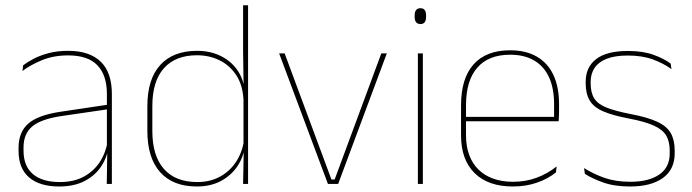

<svg xmlns="http://www.w3.org/2000/svg" viewBox="-20 -684 2574 714"><path d="M396 0H377L379 -128L377.5 -131.5V-292V-334.5Q377.5 -404.5 342.2 -441.2Q307 -478 233.5 -478Q179 -478 136 -460.2Q93 -442.5 63.5 -420L66 -441Q81.5 -453 105.2 -465.5Q129 -478 161.2 -486.5Q193.5 -495 233.5 -495Q275 -495 305.5 -484.2Q336 -473.5 356.2 -453Q376.5 -432.5 386.2 -402.8Q396 -373 396 -335ZM200 9.5Q127.5 9.5 88.2 -24.2Q49 -58 49 -123V-134.5Q49 -192.5 85 -224.2Q121 -256 205.5 -268.5L386.5 -295.5L387 -278.5L209 -252.5Q134 -241.5 100.8 -214.5Q67.5 -187.5 67.5 -135.5V-124Q67.5 -66.5 102.2 -36.8Q137 -7 202.5 -7Q254.5 -7 291.8 -27.2Q329 -47.5 351.5 -82.2Q374 -117 380.5 -160.5L390 -142H384Q380 -102.5 358 -67.8Q336 -33 296.5 -11.8Q257 9.5 200 9.5Z M712 9.5Q623 9.5 575.5 -43.8Q528 -97 528 -197V-289.5Q528 -389.5 575.8 -442.2Q623.5 -495 713.5 -495Q763.5 -495 803.5 -474.5Q843.5 -454 866.8 -417Q890 -380 890.5 -330H896.5L885.5 -313.5Q882.5 -368.5 858.2 -405Q834 -441.5 796 -460Q758 -478.5 712.5 -478.5Q632.5 -478.5 589.5 -430.2Q546.5 -382 546.5 -289.5V-197Q546.5 -104.5 589.5 -55.8Q632.5 -7 714 -7Q760.5 -7 797 -26.5Q833.5 -46 857 -81Q880.5 -116 887.5 -162.5L896.5 -144H891Q886.5 -101.5 863.5 -66.8Q840.5 -32 802 -11.2Q763.5 9.5 712 9.5ZM902.5 0H884L886.5 -130.5L885.5 -138V-346.5L886 -356L884 -494.5V-664.5H902.5Z M1212.5 -16.5H1224.5L1398 -485.5H1418.5L1237.5 0H1199.5L1018 -485.5H1038.5Z M1552.5 0H1534V-485.5H1552.5ZM1543.5 -594.5Q1533 -594.5 1527.5 -601.2Q1522 -608 1522 -622V-626.5Q1522 -640 1527.5 -646.8Q1533 -653.5 1543.5 -653.5Q1554 -653.5 1559.2 -646.8Q1564.5 -640 1564.5 -626.5V-622Q1564.5 -608 1559.2 -601.2Q1554 -594.5 1543.5 -594.5Z M1887 9.5Q1795.5 9.5 1745 -40.2Q1694.5 -90 1694.5 -180.5V-292.5Q1694.5 -392.5 1741.2 -444.8Q1788 -497 1877 -497Q1935.5 -497 1976.2 -473.5Q2017 -450 2038 -405.2Q2059 -360.5 2059 -296.5V-279.5Q2059 -268.5 2058.8 -257.5Q2058.5 -246.5 2057.5 -233H2040.5Q2040.5 -250.5 2040.5 -266.5Q2040.5 -282.5 2040.5 -296Q2040.5 -355.5 2021.8 -396.5Q2003 -437.5 1966.5 -459Q1930 -480.5 1877 -480.5Q1797 -480.5 1755 -432.5Q1713 -384.5 1713 -292.5V-243.5V-239.5V-181Q1713 -140 1724.8 -108Q1736.5 -76 1759 -53.8Q1781.5 -31.5 1814 -19.8Q1846.5 -8 1887.5 -8Q1935 -8 1975 -22.8Q2015 -37.5 2050 -65L2047.5 -43Q2018 -19 1977 -4.8Q1936 9.5 1887 9.5ZM2051 -233H1703V-249.5H2051Z M2323 9.5Q2264.5 9.5 2222.8 -5.5Q2181 -20.5 2155 -37.5L2152 -59Q2187 -37 2228.2 -22.5Q2269.5 -8 2324 -8Q2392.5 -8 2431.5 -34.8Q2470.5 -61.5 2470.5 -113.5V-123.5Q2470.5 -157 2458 -179Q2445.5 -201 2413 -216.2Q2380.5 -231.5 2320 -243Q2258.5 -254.5 2223 -270Q2187.5 -285.5 2172.8 -310.5Q2158 -335.5 2158 -374.5V-379.5Q2158 -434.5 2197.2 -464.5Q2236.5 -494.5 2315 -494.5Q2371 -494.5 2410.8 -480Q2450.5 -465.5 2474 -447.5L2477 -427Q2446.5 -449 2407.2 -463.2Q2368 -477.5 2314.5 -477.5Q2267.5 -477.5 2237 -465.8Q2206.5 -454 2191.5 -432Q2176.5 -410 2176.5 -379.5V-374.5Q2176.5 -339.5 2189.8 -318.2Q2203 -297 2235.5 -284Q2268 -271 2324.5 -260Q2388.5 -248 2424.2 -231.2Q2460 -214.5 2474.5 -188.8Q2489 -163 2489 -124.5V-113.5Q2489 -54 2445.2 -22.2Q2401.5 9.5 2323 9.5Z"/></svg>

Font: Anek Kannada Medium Thin
Style: Regular
Weight: 250
Version: Version 1.003